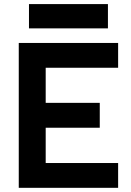

<svg xmlns="http://www.w3.org/2000/svg" viewBox="-20 -899 626 919"><path d="M69.8 0V-693.4H198.7V0ZM69.8 0V-118.7H545.4V0ZM69.8 -287.6V-406.7H457.5V-287.6ZM69.8 -574.7V-693.4H545.4V-574.7ZM118.7 -763.2V-879.4H496.6V-763.2Z"/></svg>

Font: Cascadia Code PL
Style: Regular
Weight: 400
Monospace: yes
Designer: Aaron Bell
Foundry: Saja Typeworks
Version: Version 2102.003